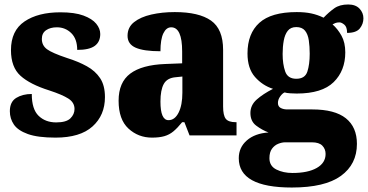

<svg xmlns="http://www.w3.org/2000/svg" viewBox="-20 -605 1644 858"><path d="M228 10Q149 10 104.5 -6Q60 -22 42 -48.5Q24 -75 24 -108Q24 -150 52.5 -167.5Q81 -185 122 -185Q122 -117 152.5 -87.5Q183 -58 231 -58Q276 -58 294.5 -76Q313 -94 313 -118Q313 -147 285.5 -164.5Q258 -182 200 -201Q114 -228 71.5 -266.5Q29 -305 29 -381Q29 -468 89.5 -509Q150 -550 250 -550Q314 -550 353 -535.5Q392 -521 410 -499Q428 -477 428 -453Q428 -418 403.5 -400Q379 -382 325 -382Q325 -431 298.5 -457Q272 -483 234 -483Q205 -483 186 -470Q167 -457 167 -431Q167 -402 190 -385Q213 -368 279 -346Q330 -330 368 -309Q406 -288 427.5 -255.5Q449 -223 449 -171Q449 -90 393.5 -40Q338 10 228 10Z M659 10Q598 10 554 -30.5Q510 -71 510 -155Q510 -237 562 -276Q614 -315 718 -319L794 -322V-375Q794 -483 745 -483Q723 -483 710 -456Q697 -429 697 -376Q622 -376 586 -392Q550 -408 550 -445Q550 -483 579 -506Q608 -529 656 -540Q704 -551 761 -551Q869 -551 923 -513Q977 -475 977 -382V-129Q977 -89 989 -74Q1001 -59 1033 -59H1037V0H827L804 -59H794Q773 -33 755 -18Q737 -3 714.5 3.5Q692 10 659 10ZM733 -68Q761 -68 778 -101.5Q795 -135 795 -191V-263L766 -260Q727 -257 712 -230Q697 -203 697 -151Q697 -68 733 -68Z M1284 233Q1047 233 1047 102Q1047 54 1083 22.5Q1119 -9 1180 -13Q1151 -24 1125 -43.5Q1099 -63 1099 -100Q1099 -135 1127 -160Q1155 -185 1200 -208Q1153 -223 1119.5 -261Q1086 -299 1086 -366Q1086 -455 1139 -503Q1192 -551 1306 -551Q1343 -551 1371 -545Q1399 -539 1426 -526Q1450 -551 1474 -568Q1498 -585 1536 -585Q1569 -585 1586.5 -566.5Q1604 -548 1604 -523Q1604 -498 1588 -478Q1572 -458 1531 -458Q1531 -485 1518.5 -495Q1506 -505 1497 -505Q1486 -505 1478.5 -502Q1471 -499 1466 -496Q1489 -476 1506 -445.5Q1523 -415 1523 -371Q1523 -289 1471 -238Q1419 -187 1306 -187Q1296 -187 1278 -188Q1260 -189 1252 -192Q1242 -188 1232 -174Q1222 -160 1222 -145Q1222 -129 1234.5 -122.5Q1247 -116 1263 -116H1375Q1476 -116 1525.5 -76.5Q1575 -37 1575 38Q1575 129 1503.5 181Q1432 233 1284 233ZM1304 -253Q1343 -253 1353.5 -285Q1364 -317 1364 -365Q1364 -397 1360 -424.5Q1356 -452 1343 -468Q1330 -484 1304 -484Q1279 -484 1266 -467.5Q1253 -451 1248 -423.5Q1243 -396 1243 -364Q1243 -318 1254.5 -285.5Q1266 -253 1304 -253ZM1287 168Q1356 168 1395.5 145.5Q1435 123 1435 83Q1435 61 1420.5 46Q1406 31 1374 31H1254Q1240 31 1223.5 37.5Q1207 44 1195.5 59.5Q1184 75 1184 102Q1184 137 1215 152.5Q1246 168 1287 168Z"/></svg>

Font: Noto Serif Myanmar SemiCondensed Black
Style: Regular
Weight: 900
Width: 4
Designer: Ben Mitchell and the Monotype Design Team
Foundry: Monotype Imaging Inc.
Version: Version 2.106; ttfautohint (v1.8.4.7-5d5b)